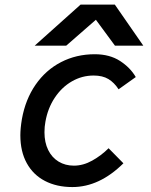

<svg xmlns="http://www.w3.org/2000/svg" viewBox="-20 -788 640 816"><path d="M66.5 -213Q66.5 -242.5 73 -281.5Q88 -365.5 131.2 -428Q174.5 -490.5 239.5 -524Q304.5 -557.5 382.5 -557.5Q446 -557.5 490 -529Q534 -500.5 557 -460.5L484 -408.5Q465.5 -437 440.8 -452Q416 -467 378 -467Q328.5 -467 285.5 -442.2Q242.5 -417.5 212.8 -372.8Q183 -328 173 -270.5Q169 -250 169 -226Q169 -182.5 184.8 -150.5Q200.5 -118.5 229 -101.2Q257.5 -84 294 -84Q333.5 -84 372 -105.5Q410.5 -127 441.5 -158L504.5 -94Q402.5 7 287.5 7Q221 7 171 -19Q121 -45 93.8 -94.5Q66.5 -144 66.5 -213ZM322.5 -768.5H468L589 -594H468.5L387.5 -704L261.5 -594H127.5Z"/></svg>

Font: JuliaMono Medium
Style: Italic
Weight: 500
Italic angle: -9°
Monospace: yes
Designer: cormullion
Foundry: corm
Version: Version 0.054; ttfautohint (v1.8.4)